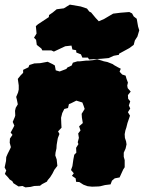

<svg xmlns="http://www.w3.org/2000/svg" viewBox="-37 -783 622 830"><path d="M112 -509H116L137 -510L169 -516L190 -506L200 -500L204 -479L221 -474L250 -485L254 -491L273 -500L278 -512L298 -518H309L335 -521H344L366 -523L383 -527L403 -521L412 -518L427 -515L450 -506L457 -501L473 -492L485 -486L480 -473L491 -461L506 -456L510 -442L516 -426L513 -413L515 -402L528 -387L516 -372L517 -356L526 -345L520 -327L526 -314L516 -298L525 -283L514 -251L509 -231L505 -219L502 -203L503 -187L508 -172L510 -159L506 -141L498 -123V-105L502 -91V-60L496 -51L490 -38L480 -16L459 -12L447 -2L441 14L417 17L397 22L389 23L361 24L342 22L328 17L323 15L306 4L292 3L290 -12L274 -23L282 -34L270 -48L276 -65L280 -93L284 -114L293 -123L292 -144L302 -160L299 -168L304 -187L301 -206L311 -219L305 -237L321 -251L317 -275L316 -291L329 -312L324 -327L319 -340L293 -348L269 -336L261 -333L257 -316L241 -312L232 -294L227 -274L228 -248L229 -231L214 -215L220 -204L213 -186L211 -175L208 -157L207 -141L203 -123L202 -111L208 -94L211 -66L198 -49L190 -33L180 -17L169 -4L166 2L145 13L136 20L111 21L95 25L73 27L60 21L43 23L21 9L16 0L5 -7L-2 -16L-16 -31L-10 -46L-17 -59L-11 -87L-10 -104L-4 -118L7 -140L10 -147L5 -166L6 -184L17 -200L9 -210L20 -230L25 -240L18 -256L27 -277L29 -284L28 -304L31 -317L40 -332L36 -352L33 -364L41 -383L44 -396V-414L40 -442L52 -457L63 -468V-481L86 -492L90 -502ZM313 -548 293 -556 292 -566 276 -569 272 -586 245 -583 196 -560 185 -565H146L142 -573L122 -589L119 -611L110 -620L121 -638L120 -650L118 -670L127 -678L174 -709L175 -718L191 -729L208 -743L239 -747L265 -763L312 -755L339 -746L349 -733L357 -729L376 -706L390 -691L413 -701L452 -724L484 -728L522 -731L534 -725L541 -712L554 -702L560 -668L565 -652L557 -625L546 -608L541 -589L522 -575L478 -551L477 -546L455 -542L433 -532L401 -529L348 -526L343 -534H319Z"/></svg>

Font: Winky Rough Black
Style: Italic
Weight: 900
Italic angle: -8.97852°
Designer: Simon Atzbach
Foundry: typofactur
Version: Version 1.206; ttfautohint (v1.8.4.7-5d5b)